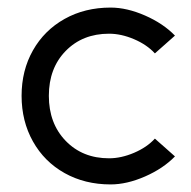

<svg xmlns="http://www.w3.org/2000/svg" viewBox="-20 -481 505 507"><path d="M389 -115 442 -68Q411 -36 363 -15Q315 6 272 6Q204 6 150.5 -24Q97 -54 67 -107.5Q37 -161 37 -228Q37 -295 67 -348Q97 -401 150.5 -431Q204 -461 272 -461Q315 -461 363 -440Q411 -419 442 -387L389 -340Q368 -363 334 -377.5Q300 -392 268 -392Q198 -392 153.5 -346.5Q109 -301 109 -228Q109 -155 153.5 -109Q198 -63 268 -63Q300 -63 334 -77.5Q368 -92 389 -115Z"/></svg>

Font: SUITE
Style: Regular
Weight: 400
Designer: Sun
Foundry: Sun
Version: Version 2.040